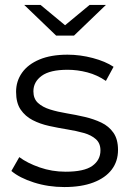

<svg xmlns="http://www.w3.org/2000/svg" viewBox="-20 -751 528 776"><path d="M240 5Q175 5 117 -13.5Q59 -32 26 -60L58 -116Q90 -92 140 -74.5Q190 -57 245 -57Q320 -57 353 -80.5Q386 -104 386 -143Q386 -172 367.5 -188.5Q349 -205 319 -213.5Q289 -222 252 -228Q215 -234 178.5 -242Q142 -250 112 -265.5Q82 -281 63.5 -308Q45 -335 45 -380Q45 -423 69 -457Q93 -491 139.5 -510.5Q186 -530 253 -530Q304 -530 355 -516.5Q406 -503 439 -481L408 -424Q373 -448 333 -458.5Q293 -469 253 -469Q182 -469 148.5 -444.5Q115 -420 115 -382Q115 -352 133.5 -335Q152 -318 182.5 -308.5Q213 -299 249.5 -293Q286 -287 322.5 -278.5Q359 -270 389.5 -255.5Q420 -241 438.5 -214.5Q457 -188 457 -145Q457 -99 431.5 -65.5Q406 -32 357.5 -13.5Q309 5 240 5ZM207 -607 78 -731H144L243 -649L342 -731H408L279 -607Z"/></svg>

Font: Modern
Style: Small
Weight: 400
Designer: Julieta Ulanovsky
Foundry: Julieta Ulanovsky
Version: Version 8.000